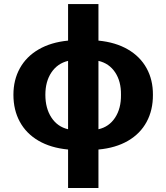

<svg xmlns="http://www.w3.org/2000/svg" viewBox="-20 -738 829 957"><path d="M319.3 7.3Q232.9 -1 171.9 -36.6Q110.8 -72.3 78.9 -130.9Q46.9 -189.5 46.9 -265.6Q46.9 -339.8 79.1 -397.9Q111.3 -456.1 172.6 -491.7Q233.9 -527.3 319.3 -535.6V-717.8H470.7V-535.6Q556.2 -527.3 617.4 -491.7Q678.7 -456.1 710.7 -397.9Q742.7 -339.8 742.2 -265.6Q742.7 -189.5 710.9 -130.6Q679.2 -71.8 617.9 -36.1Q556.6 -0.5 470.7 7.3V199.2H319.3ZM319.3 -93.8V-434.6Q266.6 -421.9 236.3 -377Q206.1 -332 206.1 -265.6Q206.1 -198.2 236.3 -152.1Q266.6 -106 319.3 -93.8ZM583 -265.6Q584 -332 554 -377.2Q523.9 -422.4 470.7 -434.6V-93.8Q523.4 -105.5 553.7 -151.6Q584 -197.8 583 -265.6Z"/></svg>

Font: Pretendard ExtraBold
Style: Regular
Weight: 800
Designer: Base glyphs from Inter by Rasmus Andersson; Hangeul glyphs from Noto Sans CJK(Source Han Sans) by Jang Soo-young and Kan
Foundry: Kil Hyung-jin
Version: Version 1.309